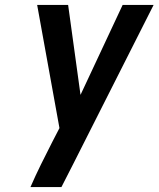

<svg xmlns="http://www.w3.org/2000/svg" viewBox="-20 -755 640 775"><path d="M228 0H103Q123 -46 145.5 -91.5Q168 -137 191 -182L220 -238L130 -735H255L305 -372L475 -735H600L275 -92Z"/></svg>

Font: Iosevka Aile Oblique
Style: Bold
Weight: 700
Italic angle: -9°
Designer: Belleve Invis
Foundry: Belleve Invis
Version: Version 31.1.0; ttfautohint (v1.8.4)